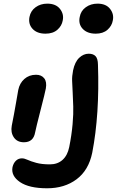

<svg xmlns="http://www.w3.org/2000/svg" viewBox="-20 -763 635 1043"><path d="M227.1 -580.1Q181.2 -580.1 157 -606.2Q132.8 -632.3 140.1 -670.9Q146.5 -704.1 173.3 -723.6Q200.2 -743.2 236.8 -743.2Q283.2 -743.2 305.7 -714.8Q328.1 -686.5 320.8 -651.9Q315.9 -622.6 291.7 -601.3Q267.6 -580.1 227.1 -580.1ZM500 -580.1Q454.1 -580.1 429.4 -606.2Q404.8 -632.3 413.1 -670.9Q418.9 -704.1 446 -723.6Q473.1 -743.2 509.8 -743.2Q555.7 -743.2 577.9 -714.8Q600.1 -686.5 592.8 -651.9Q587.9 -622.6 564 -601.3Q540 -580.1 500 -580.1ZM235.8 259.8Q138.2 259.8 88.6 226.1Q39.1 192.4 47.9 145Q53.2 122.6 66.7 109.9Q80.1 97.2 99.1 97.2Q112.3 97.2 129.6 105.2Q147 113.3 177 121.6Q207 129.9 251 129.9Q292.5 129.9 319.6 105.7Q346.7 81.5 356 36.1Q369.1 -29.3 374.3 -88.4Q379.4 -147.5 377.9 -184.8Q376.5 -222.2 374.8 -260.7Q373 -299.3 371.8 -323.5Q370.6 -347.7 377 -380.9Q386.7 -426.8 410.2 -449Q433.6 -471.2 461.9 -471.2Q486.3 -471.2 499 -458Q511.7 -444.8 512.2 -411.1Q521.5 -142.1 481 66.9Q461.4 162.1 396 210.9Q330.6 259.8 235.8 259.8ZM109.9 9.8Q73.2 9.8 55.2 -16.8Q37.1 -43.5 43.9 -80.1Q56.2 -141.1 66.7 -202.6Q77.1 -264.2 79.1 -273.9Q86.4 -311 112.3 -334Q138.2 -356.9 175.8 -356.9Q205.1 -356.9 220.2 -337.6Q235.4 -318.4 229 -282.2Q225.1 -260.7 200.2 -164.1Q175.3 -67.4 170.9 -43.9Q161.6 9.8 109.9 9.8Z"/></svg>

Font: Shantell Sans Irregular
Style: Italic
Weight: 600
Italic angle: -11.31°
Designer: Stephen Nixon, Anya Danilova, Shantell Martin
Foundry: Arrow Type
Version: Version 1.006;[9816181b4]